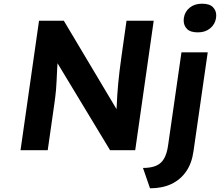

<svg xmlns="http://www.w3.org/2000/svg" viewBox="-20 -812 1189 1038"><path d="M91 0 191 -700H325L610 -222Q611 -230 611 -238Q612 -267 614 -297.5Q616 -328 619 -360.5Q622 -393 626.5 -429.5Q631 -466 637 -509L664 -700H811L711 0H575L291 -470Q290 -453 289 -439Q287 -402 286 -375Q285 -348 283 -328Q281 -308 279 -290Q277 -272 274 -252L238 0ZM1050 -637Q1009 -637 991 -655.5Q973 -674 973 -701Q973 -708 974 -715Q979 -749 1005.5 -770.5Q1032 -792 1072 -792Q1113 -792 1131 -773.5Q1149 -755 1149 -729Q1149 -722 1148 -715Q1143 -681 1116.5 -659Q1090 -637 1050 -637ZM791 206 753 96Q796 96 824 84Q852 72 867.5 44.5Q883 17 889 -28L961 -529H1103L1026 6Q1017 71 986 115.5Q955 160 906 183Q857 206 791 206Z"/></svg>

Font: Lexend SemBd
Style: Italic
Weight: 600
Italic angle: -8.13011°
Designer: Bonnie Shaver-Troup, Thomas Jockin
Foundry: Lexend
Version: Version 1.007